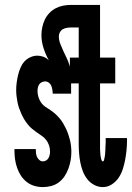

<svg xmlns="http://www.w3.org/2000/svg" viewBox="-20 -755 540 783"><path d="M155 8Q137 8 120 3Q103 -2 89 -13Q75 -24 65.5 -38.5Q56 -53 50 -70Q44 -87 41.5 -104.5Q39 -122 39 -139V-147H126V-145Q126 -137 127 -129Q128 -121 131.5 -114Q135 -107 141 -102Q147 -97 155 -97Q162 -97 168 -100.5Q174 -104 177.5 -110Q181 -116 182.5 -123Q184 -130 184 -137Q184 -150 180 -162Q176 -174 168.5 -184Q161 -194 150.5 -201Q140 -208 130 -215Q120 -222 110.5 -230Q101 -238 93 -248Q85 -258 79 -268Q73 -278 67.5 -290Q62 -302 58 -313.5Q54 -325 51.5 -337.5Q49 -350 47.5 -362.5Q46 -375 46 -388Q46 -403 48 -418Q50 -433 53.5 -448Q57 -463 63 -477.5Q69 -492 78.5 -503Q88 -514 102.5 -521Q117 -528 132 -528Q145 -528 157 -523.5Q169 -519 179 -509Q166 -533 157.5 -559Q149 -585 149 -612Q149 -628 152.5 -644.5Q156 -661 163 -675.5Q170 -690 181.5 -702Q193 -714 207.5 -721.5Q222 -729 238 -732Q254 -735 270 -735H345V-643H270Q262 -643 253 -641.5Q244 -640 236.5 -636Q229 -632 224.5 -624Q220 -616 220 -607Q220 -591 226 -576Q232 -561 238.5 -546.5Q245 -532 252 -518Q259 -504 263.5 -488.5Q268 -473 269 -457Q270 -441 270 -425V-373H195Q195 -381 193.5 -389.5Q192 -398 189 -405.5Q186 -413 179 -418Q172 -423 164 -423Q157 -423 150 -419.5Q143 -416 139.5 -410.5Q136 -405 134.5 -398Q133 -391 133 -383Q133 -371 137 -358.5Q141 -346 148 -336Q155 -326 165 -319.5Q175 -313 185.5 -306Q196 -299 205 -291Q214 -283 222.5 -273Q231 -263 237 -253Q243 -243 248.5 -231.5Q254 -220 258 -208.5Q262 -197 265 -185Q268 -173 269.5 -160.5Q271 -148 271 -135Q271 -118 268 -101Q265 -84 259 -67.5Q253 -51 243.5 -36.5Q234 -22 220 -11.5Q206 -1 189 3.5Q172 8 155 8ZM399 8Q381 8 364 -1Q347 -10 335.5 -25Q324 -40 317.5 -57.5Q311 -75 307.5 -93Q304 -111 302.5 -130Q301 -149 301 -167V-415H265V-520H301V-735H388V-520H450V-415H388V-167Q388 -164 388 -160Q388 -156 388 -152.5Q388 -149 388 -145.5Q388 -142 388.5 -138Q389 -134 389 -130.5Q389 -127 389.5 -123.5Q390 -120 390.5 -116Q391 -112 392 -108.5Q393 -105 394.5 -101Q396 -97 399 -97Q403 -97 404 -101.5Q405 -106 406 -110Q407 -114 407.5 -118Q408 -122 408.5 -125.5Q409 -129 409 -133Q409 -137 409.5 -141Q410 -145 410 -149Q410 -153 410 -156.5Q410 -160 410.5 -164Q411 -168 411 -172Q411 -176 411 -180Q411 -184 411 -188V-192H498V-183Q498 -163 496 -143Q494 -123 490.5 -104Q487 -85 481 -66Q475 -47 464 -30.5Q453 -14 436 -3Q419 8 399 8Z"/></svg>

Font: Iosevka Term Curly Extrabold
Style: Regular
Weight: 800
Designer: Belleve Invis
Foundry: Belleve Invis
Version: Version 32.3.0